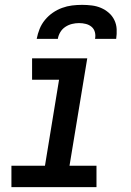

<svg xmlns="http://www.w3.org/2000/svg" viewBox="-20 -770 540 790"><path d="M27 0V-88H165L223 -442H112V-530H339L266 -88H377V0ZM131 -610Q135 -631 143 -651Q151 -671 165 -688Q179 -705 197 -717.5Q215 -730 235.5 -737.5Q256 -745 276.5 -747.5Q297 -750 318 -750Q338 -750 358 -747.5Q378 -745 395.5 -737.5Q413 -730 427.5 -717.5Q442 -705 450.5 -687.5Q459 -670 460 -650Q461 -630 458 -610H371Q374 -624 370.5 -637.5Q367 -651 357 -659.5Q347 -668 333.5 -671.5Q320 -675 305 -675Q291 -675 276.5 -671.5Q262 -668 249 -659.5Q236 -651 228 -637.5Q220 -624 218 -610Z"/></svg>

Font: Iosevka Slab Semibold Oblique
Style: Regular
Weight: 600
Italic angle: -9°
Monospace: yes
Designer: Belleve Invis
Foundry: Belleve Invis
Version: Version 11.1.1; ttfautohint (v1.8.3)